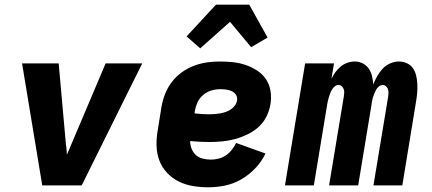

<svg xmlns="http://www.w3.org/2000/svg" viewBox="-20 -790 1840 818"><path d="M160 0 74 -520H230L261 -173Q263 -163 263.5 -152.5Q264 -142 265 -131Q270 -142 274.5 -152.5Q279 -163 283 -173L430 -520H586L328 0Z M867 8Q834 8 801.5 2.5Q769 -3 741 -17Q713 -31 691.5 -54Q670 -77 659 -106Q648 -135 647 -168.5Q646 -202 652 -235L668 -335Q673 -363 683.5 -390Q694 -417 712 -440.5Q730 -464 754 -481.5Q778 -499 805.5 -509.5Q833 -520 861 -524Q889 -528 916 -528Q945 -528 973 -525Q1001 -522 1027 -513Q1053 -504 1076 -489Q1099 -474 1113.5 -452Q1128 -430 1132.5 -402Q1137 -374 1132 -345Q1128 -319 1115 -293Q1102 -267 1080.5 -248Q1059 -229 1032.5 -216.5Q1006 -204 979.5 -197Q953 -190 926 -187.5Q899 -185 872 -185Q852 -185 831.5 -186Q811 -187 790 -189Q790 -172 796.5 -156Q803 -140 814.5 -129.5Q826 -119 843 -114.5Q860 -110 878 -110Q894 -110 910.5 -114Q927 -118 941.5 -127.5Q956 -137 967 -151Q978 -165 986 -181L1111 -136Q1095 -102 1068 -73.5Q1041 -45 1008 -26Q975 -7 939 0.5Q903 8 867 8ZM873 -303Q884 -303 895.5 -304Q907 -305 918.5 -307Q930 -309 941.5 -313Q953 -317 963.5 -324Q974 -331 981 -341Q988 -351 990 -363Q992 -376 985 -386.5Q978 -397 966.5 -402Q955 -407 942.5 -408.5Q930 -410 917 -410Q898 -410 879 -404Q860 -398 844.5 -384.5Q829 -371 821 -353Q813 -335 810 -316L809 -307Q824 -305 840.5 -304Q857 -303 873 -303ZM833 -584 775 -635 900 -770H1042L1120 -630L1050 -589L960 -697Z M1194 0 1280 -520H1403L1392 -454Q1399 -469 1409 -482.5Q1419 -496 1431.5 -506.5Q1444 -517 1460 -522.5Q1476 -528 1491 -528Q1510 -528 1525.5 -520Q1541 -512 1551 -497.5Q1561 -483 1565 -465.5Q1569 -448 1570 -430Q1577 -448 1587 -465.5Q1597 -483 1610.5 -497.5Q1624 -512 1642.5 -520Q1661 -528 1679 -528Q1698 -528 1714 -520.5Q1730 -513 1739.5 -499Q1749 -485 1753 -468Q1757 -451 1758 -433Q1759 -415 1757.5 -396.5Q1756 -378 1753 -360L1694 0H1571L1634 -380Q1635 -388 1635 -396Q1635 -404 1632.5 -411Q1630 -418 1624 -423Q1618 -428 1611 -428Q1602 -428 1594 -421.5Q1586 -415 1582 -407Q1578 -399 1574.5 -390.5Q1571 -382 1568.5 -373.5Q1566 -365 1564.5 -356.5Q1563 -348 1562 -339L1506 0H1382L1445 -380Q1446 -388 1446.5 -396Q1447 -404 1444 -411Q1441 -418 1435.5 -423Q1430 -428 1422 -428Q1413 -428 1405.5 -421.5Q1398 -415 1393.5 -407Q1389 -399 1386 -390.5Q1383 -382 1380.5 -373.5Q1378 -365 1376 -356.5Q1374 -348 1373 -339L1317 0Z"/></svg>

Font: Iosevka Heavy Extended
Style: Italic
Weight: 900
Width: 7
Italic angle: -9°
Monospace: yes
Designer: Belleve Invis
Foundry: Belleve Invis
Version: Version 32.5.0; ttfautohint (v1.8.4)